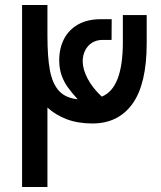

<svg xmlns="http://www.w3.org/2000/svg" viewBox="-20 -745 640 765"><path d="M68 -725H169V-603.5Q169 -517 179 -464.2Q189 -411.5 215 -383Q241 -354.5 289.5 -349.5Q265 -376.5 249.8 -397.8Q234.5 -419 225.2 -445.5Q216 -472 216 -504.5Q216 -552.5 235 -589.5Q254 -626.5 291.2 -647.5Q328.5 -668.5 381.5 -668.5H425L424.5 -586H389Q364.5 -586 346.5 -574.5Q328.5 -563 319 -543.5Q309.5 -524 309.5 -501Q309.5 -469 329.2 -431.5Q349 -394 385.5 -360Q469.5 -393.5 469.5 -576.5V-685H564.5V-573.5Q564.5 -410.5 508 -331.8Q451.5 -253 348 -253Q290 -253 245.2 -270.2Q200.5 -287.5 169 -316.5V0H68Z"/></svg>

Font: JuliaMono ExtraBold
Style: Italic
Weight: 800
Italic angle: -9°
Monospace: yes
Designer: cormullion
Foundry: corm
Version: Version 0.057; ttfautohint (v1.8.4)